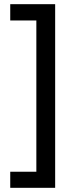

<svg xmlns="http://www.w3.org/2000/svg" viewBox="-20 -739 352 919"><path d="M29 83V160H244V-719H29V-641H154V83Z"/></svg>

Font: Noto Sans Gujarati ExtraCondensed Medium
Style: Regular
Weight: 500
Width: 2
Designer: Jelle Bosma - Monotype Design Team, Universal Thirst
Foundry: Monotype Imaging Inc.
Version: Version 2.106